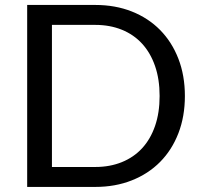

<svg xmlns="http://www.w3.org/2000/svg" viewBox="-20 -736 793 756"><path d="M708 -358Q708 -277.5 682.5 -211.5Q657 -145.5 610.5 -98.5Q564 -51.5 499 -25.8Q434 0 355 0H87V-716.5H355Q434 -716.5 499 -690.8Q564 -665 610.5 -617.8Q657 -570.5 682.5 -504.5Q708 -438.5 708 -358ZM608.5 -358Q608.5 -424 590.5 -476Q572.5 -528 539.5 -564Q506.5 -600 459.5 -619Q412.5 -638 355 -638H184.5V-78.5H355Q412.5 -78.5 459.5 -97.5Q506.5 -116.5 539.5 -152.2Q572.5 -188 590.5 -240Q608.5 -292 608.5 -358Z"/></svg>

Font: Lato TR
Style: Regular
Weight: 400
Designer: Lukasz Dziedzic
Foundry: tyPoland Lukasz Dziedzic
Version: Version 1.104 2013